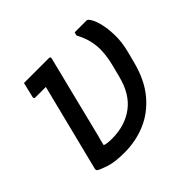

<svg xmlns="http://www.w3.org/2000/svg" viewBox="-132 -693 863 863"><g transform="rotate(-45 300.0 -261.5)"><path d="M112 -532H270Q281 -532 278 -521Q254 -424 229.5 -327Q205 -230 181 -132Q174 -109 168 -81Q176 -78 187 -76.5Q198 -75 215 -75Q298 -75 355.5 -118Q413 -161 435 -250L449 -304Q466 -370 461 -419.5Q456 -469 430 -516L434 -532H507Q515 -532 519 -527Q533 -511 542.5 -476.5Q552 -442 553 -397Q554 -352 542 -304L528 -250Q505 -159 457.5 -102Q410 -45 346.5 -18Q283 9 210 9Q149 9 112 -3.5Q75 -16 67 -23Q63 -27 65 -36Q91 -140 117 -243Q143 -346 169 -450H103Q92 -450 95 -461Q98 -475 103 -494.5Q108 -514 112 -532Z"/></g></svg>

Font: Recursive Sn Lnr St
Style: Italic
Weight: 400
Italic angle: -15°
Version: Version 1.079;hotconv 1.0.112;makeotfexe 2.5.65598; ttfautoh